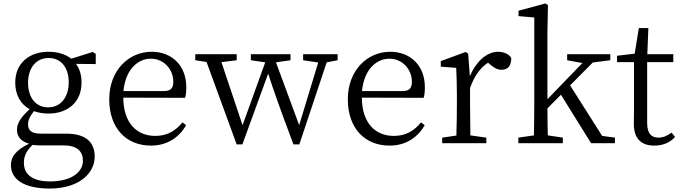

<svg xmlns="http://www.w3.org/2000/svg" viewBox="-20 -827 3927 1109"><path d="M258 -207C186 -207 142 -264 142 -349C142 -434 188 -492 261 -492C334 -492 377 -435 377 -352C377 -267 332 -207 258 -207ZM349 13C429 13 459 51 459 101C459 167 393 221 268 221C177 221 118 187 118 113C118 72 134 43 168 10C184 12 201 13 221 13ZM533 -516 516 -527 392 -488C358 -514 313 -528 261 -528C150 -528 68 -463 68 -350C68 -277 100 -225 151 -196C98 -148 78 -113 78 -77C78 -36 104 -9 148 3C73 39 43 78 43 126C43 207 115 262 267 262C440 262 527 171 527 78C527 -8 473 -55 362 -55H215C159 -55 142 -77 142 -108C142 -135 154 -157 176 -185C201 -176 229 -171 260 -171C370 -171 451 -236 451 -350C451 -394 440 -430 419 -458L533 -457Z M693 -301C705 -428 778 -488 851 -488C928 -488 981 -425 981 -355C981 -323 971 -301 927 -301ZM1049 -262C1054 -277 1056 -298 1056 -324C1056 -449 972 -528 856 -528C724 -528 611 -421 611 -254C611 -83 712 14 852 14C945 14 1014 -32 1055 -104L1034 -120C995 -73 948 -42 877 -42C771 -42 693 -115 692 -263Z M1930 -514H1731V-479L1818 -466L1708 -104L1574 -467L1658 -479V-514H1429V-479L1512 -467L1381 -104L1259 -468L1347 -479V-514H1108V-479L1173 -469L1347 7H1380L1529 -402C1556 -317 1589 -222 1675 7H1709L1867 -467L1930 -479Z M2071 -301C2083 -428 2156 -488 2229 -488C2306 -488 2359 -425 2359 -355C2359 -323 2349 -301 2305 -301ZM2427 -262C2432 -277 2434 -298 2434 -324C2434 -449 2350 -528 2234 -528C2102 -528 1989 -421 1989 -254C1989 -83 2090 14 2230 14C2323 14 2392 -32 2433 -104L2412 -120C2373 -73 2326 -42 2255 -42C2149 -42 2071 -115 2070 -263Z M2684 -517 2670 -527 2526 -474V-442L2615 -435C2617 -388 2619 -347 2619 -283V-228C2619 -177 2618 -100 2616 -44L2534 -32V0H2789V-32L2697 -45C2696 -101 2695 -177 2695 -228V-319C2720 -388 2752 -434 2799 -465L2813 -453C2833 -436 2852 -424 2877 -424C2916 -424 2933 -449 2933 -492C2922 -514 2889 -528 2857 -528C2794 -528 2730 -474 2694 -386Z M3458 -42 3273 -334 3404 -466 3505 -479V-514H3256V-479L3344 -463L3142 -254V-644L3145 -798L3130 -807L2975 -765V-734L3066 -726V-228C3066 -169 3065 -104 3064 -45L2974 -32V0H3231V-32L3144 -45C3143 -95 3142 -150 3142 -201L3220 -280L3394 0H3532V-32Z M3859 -61C3831 -41 3809 -32 3783 -32C3742 -32 3718 -57 3718 -116V-468H3869V-514H3719L3725 -665H3670L3646 -517L3544 -505V-468H3642V-199C3642 -160 3641 -137 3641 -112C3641 -27 3683 14 3759 14C3810 14 3851 -4 3879 -36Z"/></svg>

Font: Source Han Serif
Style: Regular
Weight: 400
Designer: Ryoko NISHIZUKA 西塚涼子 (kana & ideographs); Frank Grießhammer (Latin, Greek & Cyrillic); Wenlong ZHANG 张文龙 (bopomofo); San
Foundry: Adobe Systems Incorporated
Version: Version 1.001;PS 1.001;hotconv 16.6.54;makeotf.lib2.5.65590